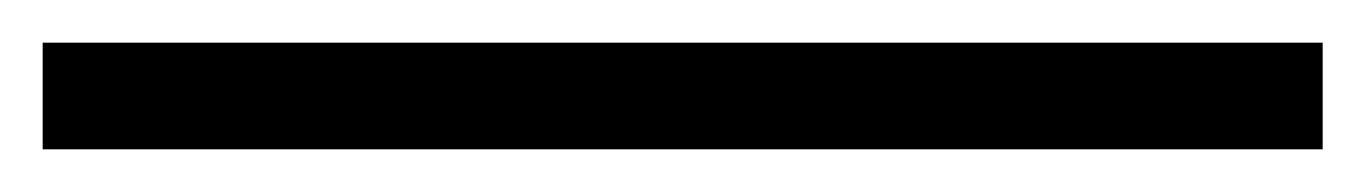

<svg xmlns="http://www.w3.org/2000/svg" viewBox="-42 106 640 90"><path d="M578 126V176H-22V126Z"/></svg>

Font: ColatingCofangSans
Style: Regular
Weight: 400
Foundry: GNU
Version: Version 412.227;June 27, 2022;FontCreator 11.0.0.2412 32-bit